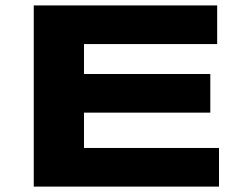

<svg xmlns="http://www.w3.org/2000/svg" viewBox="-20 -691 901 711"><path d="M105 0V-670.9H784.2V-527.8H291V-417H758.8V-273.9H291V-143.1H791V0Z"/></svg>

Font: Syncopate
Style: Bold
Weight: 700
Designer: Astigmatic (AOETI)
Foundry: Astigmatic (AOETI)
Version: Version 1.001 2011